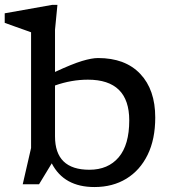

<svg xmlns="http://www.w3.org/2000/svg" viewBox="-32 -762 714 794"><path d="M610 -276Q610 -186 578.5 -121.8Q547 -57.5 490.5 -23Q434 11.5 358.5 11.5Q232.5 11.5 182 -86.5L129.5 0H62L96.5 -150V-628.5Q90 -631 71.5 -637.5Q53 -644 30 -652.2Q7 -660.5 -12.5 -667.5V-707L184.5 -742H205.5L195.5 -639V-464.5Q266.5 -497.5 307.2 -509.8Q348 -522 373.5 -522Q486 -522 548 -456.5Q610 -391 610 -276ZM195.5 -198Q195.5 -60 337.5 -60Q415 -60 458.8 -111.5Q502.5 -163 502.5 -264Q502.5 -432.5 331.5 -432.5Q263.5 -432.5 195.5 -408.5Z"/></svg>

Font: Newsreader Caption
Style: Regular
Weight: 400
Designer: Hugues Gentile
Foundry: Production Type
Version: Version 1.001